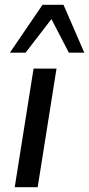

<svg xmlns="http://www.w3.org/2000/svg" viewBox="-20 -775 369 795"><path d="M41 0 119 -491H214L136 0ZM21 -557 156 -755H243L329 -557H265L193 -696L86 -557Z"/></svg>

Font: Nunito Sans 10pt Medium
Style: Italic
Weight: 500
Italic angle: -9°
Designer: Vernon Adams
Foundry: Vernon Adams
Version: Version 3.101;gftools[0.9.27]